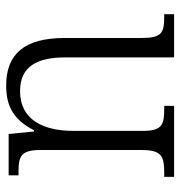

<svg xmlns="http://www.w3.org/2000/svg" viewBox="-1 -583 584 622"><g transform="rotate(-90 291.0 -272.0)"><path d="M29 0H259V-32H251C198 -32 178 -38 178 -102V-326C178 -421 212 -499 307 -499C387 -499 416 -443 416 -354V0H556V-32H549C496 -32 479 -39 479 -105V-354C479 -485 427 -544 325 -544C260 -544 215 -522 180 -454H176L168 -536H34V-504H45C95 -504 116 -497 116 -433V-105C116 -39 95 -32 41 -32H29Z"/></g></svg>

Font: Noto Serif Khmer SemiCondensed Light
Style: Regular
Weight: 300
Width: 4
Designer: Danh Hong and the Monotype Design Team
Foundry: Monotype Imaging Inc.
Version: Version 2.004